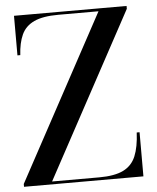

<svg xmlns="http://www.w3.org/2000/svg" viewBox="-53 -796 686 841"><g transform="rotate(-5 290.0 -375.0)"><path d="M18.5 0V-12.5L410.5 -737.5H233.5Q165.5 -737.5 127 -719.5Q88.5 -701.5 72 -665.5Q55.5 -629.5 52.5 -576H40V-750H535V-737.5L143 -12.5H350Q418.5 -12.5 456.8 -31.5Q495 -50.5 511.5 -90.5Q528 -130.5 531 -194H543.5V0Z"/></g></svg>

Font: Bodoni Moda 18pt Medium
Style: Regular
Weight: 500
Designer: Owen Earl
Foundry: indestructible type
Version: Version 2.004